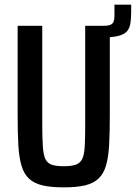

<svg xmlns="http://www.w3.org/2000/svg" viewBox="-20 -799 585 827"><path d="M353 -637V-688H429Q453 -688 463 -696.5Q473 -705 473 -732V-779H545V-747Q545 -715 540.5 -693Q536 -671 521.5 -659Q507 -647 479 -642Q451 -637 403 -637ZM255 8Q199 8 163 -0.5Q127 -9 105 -29.5Q83 -50 72.5 -85.5Q62 -121 59 -174Q56 -227 56 -302V-688H162V-264Q162 -205 164.5 -168.5Q167 -132 175.5 -114Q184 -96 203 -89.5Q222 -83 254 -83Q287 -83 306 -89.5Q325 -96 334 -114Q343 -132 345 -168.5Q347 -205 347 -264V-688H453V-302Q453 -227 450 -174Q447 -121 436.5 -85.5Q426 -50 404 -29.5Q382 -9 346 -0.5Q310 8 255 8Z"/></svg>

Font: Saira Condensed SemiBold
Style: Regular
Weight: 600
Width: 3
Designer: Hector Gatti with collaboration of the Omnibus-Type team
Foundry: Omnibus-Type
Version: Version 1.100